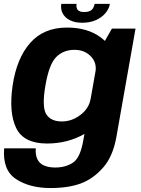

<svg xmlns="http://www.w3.org/2000/svg" viewBox="-40 -741 732 996"><path d="M221.5 234.5Q314 234.5 378.2 211Q442.5 187.5 494.2 129.2Q546 71 564 -32L663 -592.5H540.5L474 -476L392.5 -15Q377 77 338.8 102.5Q300.5 128 246 128Q213.5 128 189.5 118Q165.5 108 154.2 85.5Q143 63 145.5 28.5H-18.5Q-27.5 142 43.5 188.2Q114.5 234.5 221.5 234.5ZM203.5 3.5Q310 3.5 395.8 -45Q481.5 -93.5 492 -154L430 -228Q421.5 -178.5 377.2 -144.8Q333 -111 280.5 -111Q224 -111 200.2 -148.2Q176.5 -185.5 195.5 -297Q214.5 -408.5 252 -445.5Q289.5 -482.5 346 -482.5Q398.5 -482.5 431 -449Q463.5 -415.5 455 -366.5L541.5 -435.5Q552 -495 483.2 -546.5Q414.5 -598 307.5 -598Q187 -598 116.8 -518.5Q46.5 -439 25.5 -297.5Q5 -157 44 -76.8Q83 3.5 203.5 3.5ZM386.5 -623Q426.5 -623 457 -636.5Q487.5 -650 506.5 -672.2Q525.5 -694.5 530 -721H451Q448.5 -708 442.5 -698.2Q436.5 -688.5 425.2 -683.5Q414 -678.5 396.5 -678.5Q381 -678.5 371.5 -683.5Q362 -688.5 358.5 -698Q355 -707.5 357 -721H278Q273.5 -694.5 284.8 -672.2Q296 -650 322 -636.5Q348 -623 386.5 -623Z"/></svg>

Font: Anybody
Style: Bold Italic
Weight: 700
Italic angle: -10°
Designer: Tyler Finck
Foundry: Etcetera Type Company
Version: Version 1.113;gftools[0.9.25]